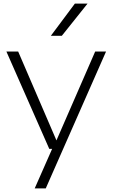

<svg xmlns="http://www.w3.org/2000/svg" viewBox="-20 -828 626 1068"><path d="M254 0 15.5 -541.5H81L294 -47L509.5 -541.5H570L234.5 220H173L270 0ZM263 -629 396.5 -808H467L324 -629Z"/></svg>

Font: Encode Sans Expanded Light
Style: Regular
Weight: 300
Width: 7
Designer: Multiple Designers
Foundry: Impallari Type
Version: Version 3.000; ttfautohint (v1.8.3) -l 8 -r 50 -G 200 -x 14 